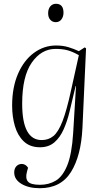

<svg xmlns="http://www.w3.org/2000/svg" viewBox="-20 -763 540 1013"><path d="M381 -309H379L347 -174Q335 -124 316 -81Q297 -38 267 -12Q237 14 191 14Q138 14 105.5 -17Q73 -48 58.5 -98Q44 -148 44 -206Q44 -302 75 -373.5Q106 -445 159 -484Q212 -523 276 -523Q312 -523 341.5 -514Q371 -505 396 -493L427 -513L434 -508L415 -89Q408 59 354.5 144.5Q301 230 190 230Q131 230 93 207Q55 184 55 147Q55 126 66.5 114Q78 102 95 102Q115 102 128 122L122 144Q113 178 127.5 195Q142 212 191 212Q238 212 274.5 190Q311 168 335 109Q359 50 366 -61ZM200 -24Q236 -24 262 -45.5Q288 -67 310 -124Q332 -181 355 -287L396 -472Q362 -491 335.5 -498Q309 -505 273 -505Q198 -505 147.5 -432.5Q97 -360 97 -216Q97 -24 200 -24ZM234 -693Q234 -716 245.5 -729.5Q257 -743 275 -743Q315 -743 315 -696Q315 -675 304 -660.5Q293 -646 274 -646Q257 -646 245.5 -658.5Q234 -671 234 -693Z"/></svg>

Font: Display Extralight
Style: Italic
Weight: 200
Italic angle: -2°
Designer: Latin by Veronika Burian and Jose Scaglione. Greek by Irene Vlachou. Cyrillic by Vera Evstafieva
Foundry: TypeTogether
Version: Version 3.002